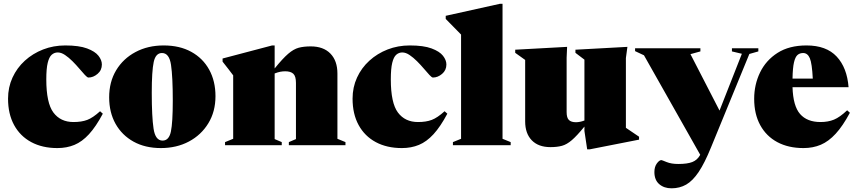

<svg xmlns="http://www.w3.org/2000/svg" viewBox="-20 -767 4523 1014"><path d="M324.5 -527Q397.5 -527 439.8 -511.2Q482 -495.5 500 -472.5Q518 -449.5 518 -426.5Q518 -396 495.2 -376.8Q472.5 -357.5 447 -357.5Q441 -357.5 428.5 -371Q416 -384.5 399.2 -404.2Q382.5 -424 363 -443.5Q343.5 -463 323.5 -476.5Q303.5 -490 285 -490Q267 -490 253.2 -478Q239.5 -466 232 -435.2Q224.5 -404.5 224.5 -348Q224.5 -223 262 -172.8Q299.5 -122.5 368 -122.5Q411 -122.5 440.8 -133.8Q470.5 -145 508.5 -179.5L523 -166.5Q486.5 -98 450 -58.2Q413.5 -18.5 373 -1.8Q332.5 15 283 15Q203.5 15 145 -16.5Q86.5 -48 54.5 -106.5Q22.5 -165 22.5 -246Q22.5 -306 46 -357.2Q69.5 -408.5 111.2 -446.5Q153 -484.5 207.8 -505.8Q262.5 -527 324.5 -527Z M829.5 15Q746.5 15 685.2 -19Q624 -53 590.2 -113.2Q556.5 -173.5 556.5 -253Q556.5 -334.5 593.5 -396Q630.5 -457.5 695.8 -492.2Q761 -527 844.5 -527Q929 -527 990.2 -493.2Q1051.5 -459.5 1084.8 -399Q1118 -338.5 1118 -259Q1118 -177.5 1080.2 -115.8Q1042.5 -54 977.5 -19.5Q912.5 15 829.5 15ZM838.5 -24.5Q872.5 -24.5 882.5 -72Q892.5 -119.5 892.5 -235.5Q892.5 -361.5 883.2 -424.2Q874 -487 835.5 -487Q802 -487 791.8 -439.5Q781.5 -392 781.5 -276.5Q781.5 -150.5 791 -87.5Q800.5 -24.5 838.5 -24.5Z M1505.5 -16.5 1543 -32.5V-329Q1543 -364.5 1529 -377.5Q1515 -390.5 1486 -390.5Q1473.5 -390.5 1460.2 -388Q1447 -385.5 1430.5 -379V-32.5L1468 -16.5V0H1168.5V-16.5L1211.5 -34V-369Q1203 -380.5 1187.2 -401Q1171.5 -421.5 1155.5 -441.5V-458L1417 -527H1430.5V-405.5Q1473 -458 1501.8 -482.8Q1530.5 -507.5 1557.2 -514.8Q1584 -522 1621 -522Q1688 -522 1725 -484Q1762 -446 1762 -378.5V-34L1804.5 -16.5V0H1505.5Z M2144 -527Q2217 -527 2259.2 -511.2Q2301.5 -495.5 2319.5 -472.5Q2337.5 -449.5 2337.5 -426.5Q2337.5 -396 2314.8 -376.8Q2292 -357.5 2266.5 -357.5Q2260.5 -357.5 2248 -371Q2235.5 -384.5 2218.8 -404.2Q2202 -424 2182.5 -443.5Q2163 -463 2143 -476.5Q2123 -490 2104.5 -490Q2086.5 -490 2072.8 -478Q2059 -466 2051.5 -435.2Q2044 -404.5 2044 -348Q2044 -223 2081.5 -172.8Q2119 -122.5 2187.5 -122.5Q2230.5 -122.5 2260.2 -133.8Q2290 -145 2328 -179.5L2342.5 -166.5Q2306 -98 2269.5 -58.2Q2233 -18.5 2192.5 -1.8Q2152 15 2102.5 15Q2023 15 1964.5 -16.5Q1906 -48 1874 -106.5Q1842 -165 1842 -246Q1842 -306 1865.5 -357.2Q1889 -408.5 1930.8 -446.5Q1972.5 -484.5 2027.2 -505.8Q2082 -527 2144 -527Z M2634 -34 2677 -16.5V0H2372V-16.5L2415 -34V-584.5L2334 -667V-683.5L2620.5 -747H2634Z M2972.5 -175Q2972.5 -144.5 2984.8 -133Q2997 -121.5 3021.5 -121.5Q3042.5 -121.5 3066.5 -130.5V-452L3019 -488V-504.5L3293.5 -519.5L3285.5 -460.5V-92L3355 -45V-29.5L3095.5 21.5H3081L3066.5 -75.5V-98.5Q3027 -50 3000.2 -27Q2973.5 -4 2948 3Q2922.5 10 2887 10Q2823.5 10 2788.5 -26Q2753.5 -62 2753.5 -126V-450.5L2701 -488V-504.5L2975 -519.5L2972.5 -462Z M3526.5 227.5Q3487 227.5 3461.5 205.5Q3436 183.5 3436 141.5Q3436 114 3449 96.2Q3462 78.5 3473 78.5Q3475.5 78.5 3500.5 88.8Q3525.5 99 3562 99Q3610 99 3636 88.8Q3662 78.5 3676 54L3678 50.5L3381 -475L3334 -497V-512H3679V-495.5L3626.5 -481L3780 -183L3898 -483L3845.5 -495.5V-512H3985V-495.5L3937.5 -482L3735 11.5Q3701.5 94 3670 141Q3638.5 188 3604 207.8Q3569.5 227.5 3526.5 227.5Z M4239.5 -527Q4344 -527 4398.8 -468.2Q4453.5 -409.5 4461.5 -306.5H4165.5Q4168.5 -207 4205.5 -164.8Q4242.5 -122.5 4313.5 -122.5Q4353.5 -122.5 4384.5 -135.2Q4415.5 -148 4454 -184.5L4468.5 -171.5Q4431 -101.5 4393.5 -60.8Q4356 -20 4314.8 -2.5Q4273.5 15 4223.5 15Q4144 15 4085.5 -16.2Q4027 -47.5 3995 -106Q3963 -164.5 3963 -245Q3963 -320 3994 -384.2Q4025 -448.5 4086.5 -487.8Q4148 -527 4239.5 -527ZM4221.5 -487Q4204 -487 4192 -476.8Q4180 -466.5 4173.2 -437.5Q4166.5 -408.5 4165.5 -352H4272.5Q4268.5 -432.5 4256.8 -459.8Q4245 -487 4221.5 -487Z"/></svg>

Font: Newsreader 72pt ExtraBold
Style: Regular
Weight: 800
Designer: Hugues Gentile
Foundry: Production Type
Version: Version 1.003; ttfautohint (v1.8.3)